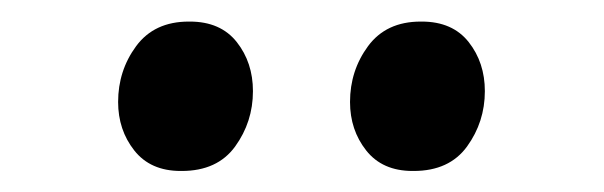

<svg xmlns="http://www.w3.org/2000/svg" viewBox="-20 -811 560 178"><path d="M147.5 -652.5Q119.5 -652.5 104.5 -671.5Q89.5 -690.5 89.5 -716.5Q89.5 -745.5 106.2 -768.2Q123 -791 155 -791H156Q184.5 -791 199.5 -772Q214.5 -753 214.5 -726.5Q214.5 -698 198 -675.2Q181.5 -652.5 148.5 -652.5ZM362.5 -652.5Q334.5 -652.5 319.5 -671.5Q304.5 -690.5 304.5 -716.5Q304.5 -745.5 321.2 -768.2Q338 -791 370 -791H371Q399.5 -791 414.5 -772Q429.5 -753 429.5 -726.5Q429.5 -698 413 -675.2Q396.5 -652.5 363.5 -652.5Z"/></svg>

Font: Merriweather 20pt
Style: Regular
Weight: 400
Version: Version 2.100